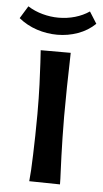

<svg xmlns="http://www.w3.org/2000/svg" viewBox="-87 -718 403 752"><g transform="rotate(5 114.5 -342.5)"><path d="M178 0 57 -2Q59 -20 60.5 -46.5Q62 -73 63 -107Q64 -141 65 -181Q66 -221 66 -267Q66 -332 64 -383Q62 -434 60 -468Q58 -502 57 -517H175Q175 -505 174 -470Q173 -435 172 -382.5Q171 -330 171 -266Q171 -223 172 -184Q173 -145 174 -110.5Q175 -76 176.5 -48Q178 -20 178 0ZM116 -583Q75 -583 35.5 -596Q-4 -609 -36 -635L-6 -684Q21 -667 52.5 -658.5Q84 -650 115 -650Q149 -650 180 -659Q211 -668 236 -685L265 -639Q236 -611 197 -597Q158 -583 116 -583Z"/></g></svg>

Font: Truculenta
Style: Bold
Weight: 700
Designer: Ivan Castro, Eva Sanz & Omnibus-Type Team
Foundry: Omnibus-Type
Version: Version 1.002